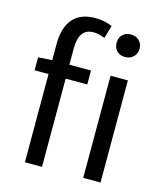

<svg xmlns="http://www.w3.org/2000/svg" viewBox="-119 -897 838 986"><g transform="rotate(15 300.0 -404.5)"><path d="M107 0V-469H33V-538L107 -543V-630Q107 -715 146.5 -762Q186 -809 265 -809Q315 -809 356 -791L336 -722Q305 -736 275 -736Q198 -736 198 -629V-543H313V-469H198V0ZM417 0V-543H509V0ZM507.5 -672Q490 -655 463 -655Q436 -655 419.5 -671.5Q403 -688 403 -715Q403 -742 420 -758.5Q437 -775 463.5 -775Q490 -775 507.5 -758.5Q525 -742 525 -715.5Q525 -689 507.5 -672Z"/></g></svg>

Font: Swei Fan Sans CJK TC
Style: Regular
Weight: 400
Version: Version 2.130